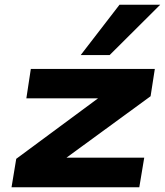

<svg xmlns="http://www.w3.org/2000/svg" viewBox="-20 -796 701 816"><path d="M29 0 49 -121 452 -419 432 -378H92L111 -503H638L620 -387L212 -89L233 -126H593L572 0ZM323 -562 488 -776H661L446 -562Z"/></svg>

Font: Nunito Sans 7pt Expanded ExtraBold
Style: Italic
Weight: 800
Width: 7
Italic angle: -9°
Designer: Vernon Adams
Foundry: Vernon Adams
Version: Version 3.101;gftools[0.9.27]